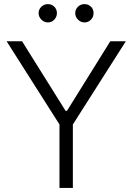

<svg xmlns="http://www.w3.org/2000/svg" viewBox="-20 -932 657 952"><path d="M12.7 -727.5H89.4L305.2 -382.3H312L526.9 -727.5H604L341.3 -314.9V0H274.9V-314.9ZM217.3 -820.8Q199.2 -820.8 185.3 -834.7Q171.4 -848.6 171.4 -866.7Q171.4 -885.7 185.3 -898.7Q199.2 -911.6 217.3 -911.6Q236.3 -911.6 249.3 -898.7Q262.2 -885.7 262.2 -866.7Q262.2 -848.6 249.3 -834.7Q236.3 -820.8 217.3 -820.8ZM398.4 -820.8Q380.4 -820.8 366.7 -834.7Q353 -848.6 353 -866.7Q353 -885.7 366.7 -898.7Q380.4 -911.6 398.4 -911.6Q418 -911.6 431.2 -898.7Q444.3 -885.7 443.8 -866.7Q444.3 -848.6 431.2 -834.7Q418 -820.8 398.4 -820.8Z"/></svg>

Font: Inter Tight Light
Style: Regular
Weight: 300
Designer: Rasmus Andersson
Foundry: rsms
Version: Version 3.004